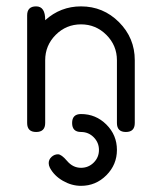

<svg xmlns="http://www.w3.org/2000/svg" viewBox="-20 -420 496 611"><path d="M408.9 -28.6Q408.9 0 380.6 0Q352.1 0 352.1 -28.6V-228.3Q352.1 -275.4 318.5 -309Q284.9 -342.5 237.8 -342.5Q190.7 -342.5 157.2 -309Q123.8 -275.4 123.8 -228.3V-28.6Q123.8 0 95 0Q66.4 0 66.4 -28.6V-371.1Q66.4 -399.7 95 -399.7Q124.3 -399.7 123.8 -355.7Q172.6 -399.7 237.8 -399.7Q308.6 -399.7 358.8 -349.4Q408.9 -299.1 408.9 -228.3ZM352.1 57.1Q352.1 104 318.5 137.7Q284.9 171.4 237.8 171.4Q208 171.4 180.2 155.4Q152.3 139.4 138.7 113.8Q135 106.2 135 99.1Q135 87.6 144 79.3Q153.1 71 164.6 71Q175.5 71 193.8 92.5Q212.2 114 237.8 114Q261.5 114 278.2 97.4Q294.9 80.8 294.9 57.1Q294.9 33.7 278.2 16.8Q261.5 0 237.8 0Q209.5 0 209.5 -28.6Q209.5 -57.1 237.8 -57.1Q284.9 -57.1 318.5 -23.7Q352.1 9.8 352.1 57.1Z"/></svg>

Font: EnergyBar
Style: Regular
Weight: 400
Italic angle: -10°
Version: 1.0 2000-03-28